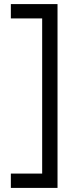

<svg xmlns="http://www.w3.org/2000/svg" viewBox="-20 -750 388 938"><path d="M33 98H186V-660H33V-730H261V168H33Z"/></svg>

Font: Work Sans
Style: Regular
Weight: 400
Designer: Wei Huang
Foundry: Wei Huang
Version: Version 2.006; ttfautohint (v1.8.1.43-b0c9)